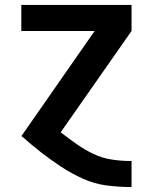

<svg xmlns="http://www.w3.org/2000/svg" viewBox="-20 -550 616 775"><path d="M510 205H511V100H510Q470 100 431 94Q392 88 356.5 71Q321 54 288.5 31Q256 8 225 -16L511 -425V-530H66V-425H362L66 0H68Q105 33 144.5 64Q184 95 226 122.5Q268 150 314 171Q360 192 410 198.5Q460 205 510 205Z"/></svg>

Font: Iosevka Sparkle
Style: Bold
Weight: 700
Designer: Belleve Invis
Foundry: Belleve Invis
Version: Version 4.5.0; ttfautohint (v1.8.3)